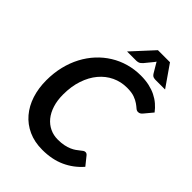

<svg xmlns="http://www.w3.org/2000/svg" viewBox="-260 -1032 1160 1160"><g transform="rotate(45 320.5 -452.0)"><path d="M40.5 0ZM342.5 -102C318.2 -102 295.7 -106.9 275 -116.8C254.3 -126.6 236.4 -140.8 221.2 -159.2C206.1 -177.8 194.2 -200.3 185.8 -227C177.2 -253.7 173 -283.8 173 -317.5C173 -363.8 179.2 -405.6 191.8 -442.8C204.2 -479.9 221.5 -511.7 243.5 -538C265.5 -564.3 291.4 -584.6 321.2 -598.8C351.1 -612.9 383.3 -620 418 -620C444.3 -620 465.6 -617 481.8 -611C497.9 -605 511.1 -598.4 521.2 -591.2C531.4 -584.1 539.8 -577.5 546.5 -571.5C553.2 -565.5 560.2 -562.5 567.5 -562.5C574.2 -562.5 579.8 -564 584.2 -567C588.8 -570 592.7 -573.5 596 -577.5L641 -631.5C629.7 -646.5 616.9 -660.1 602.8 -672.2C588.6 -684.4 572.8 -694.8 555.2 -703.5C537.8 -712.2 518.2 -718.9 496.5 -723.8C474.8 -728.6 450.8 -731 424.5 -731C388.8 -731 354.6 -726.3 321.8 -717C288.9 -707.7 258.2 -694.2 229.8 -676.5C201.2 -658.8 175.4 -637.5 152.2 -612.5C129.1 -587.5 109.2 -559.2 92.5 -527.8C75.8 -496.2 63 -461.9 54 -424.8C45 -387.6 40.5 -348.2 40.5 -306.5C40.5 -261.2 46.8 -219.3 59.2 -181C71.8 -142.7 89.9 -109.5 113.8 -81.5C137.6 -53.5 166.8 -31.6 201.5 -15.8C236.2 0.1 275.8 8 320.5 8C375.5 8 424.2 -1.6 466.5 -20.8C508.8 -39.9 545.7 -67.5 577 -103.5L531.5 -160C529.8 -161.7 527.7 -163.3 525 -165C522.3 -166.7 518.8 -167.5 514.5 -167.5C509.8 -167.5 505.2 -165.9 500.5 -162.8C495.8 -159.6 490.5 -155.5 484.5 -150.5C478.5 -145.5 471.6 -140.2 463.8 -134.8C455.9 -129.2 446.3 -124 435 -119C423.7 -114 410.5 -109.9 395.5 -106.8C380.5 -103.6 362.8 -102 342.5 -102ZM587.5 -774.5 492 -912H389L262.5 -774.5H341.5C346.2 -774.5 351.8 -775.4 358.5 -777.2C365.2 -779.1 372.7 -784.5 381 -793.5L424.5 -846.5L432.5 -857.5C433.5 -855.8 434.4 -854.1 435.2 -852.2C436.1 -850.4 437.2 -848.5 438.5 -846.5L470 -793.5C475.7 -784.5 481.8 -779.1 488.2 -777.2C494.8 -775.4 500.3 -774.5 505 -774.5Z"/></g></svg>

Font: Lato
Style: Bold Italic
Weight: 700
Italic angle: -7°
Designer: Lukasz Dziedzic
Foundry: tyPoland Lukasz Dziedzic
Version: Version 2.007; 2014-02-27